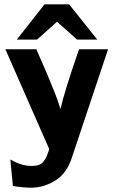

<svg xmlns="http://www.w3.org/2000/svg" viewBox="-20 -701 540 892"><path d="M58 -517 187 -681H301L432 -517H338L245 -600L152 -517ZM5 -472H149Q207 -341 237 -264Q248 -236 261 -194Q277 -269 347 -472H482L314 31Q290 105 236.5 138Q183 171 124 171Q88 171 40 163L28 40Q32 42 39 45.5Q46 49 49 51Q87 70 126 70Q146 70 160.5 65Q175 60 183.5 48Q192 36 195.5 28Q199 20 205 3V4Q206 1 207 -3.5Q208 -8 208 -10Q204 -18 197 -35Q190 -52 186 -60Z"/></svg>

Font: Coval
Style: Black
Weight: 1000
Foundry: Context Ltd
Version: Version 001.000